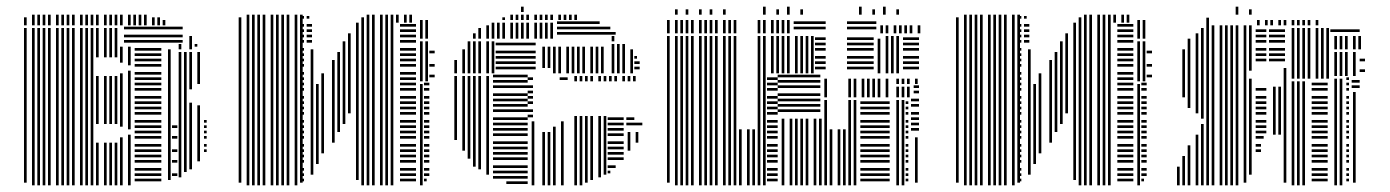

<svg xmlns="http://www.w3.org/2000/svg" viewBox="-20 -556 4170 576"><path d="M60 -8H52V-416H60ZM84 0H76V-416H84ZM100 0H92V-416H100ZM116 0H108V-416H116ZM132 0H124V-416H132ZM156 0H148V-416H156ZM172 0H164V-416H172ZM188 0H180V-416H188ZM204 0H196V-416H204ZM228 0H220V-416H228ZM244 0H236V-416H244ZM260 0H252V-416H260ZM276 0H268V-128H276ZM276 -184H268V-328H276ZM276 -384H268V-416H276ZM300 0H292V-128H300ZM300 -184H292V-328H300ZM300 -384H292V-416H300ZM316 0H308V-128H316ZM316 -184H308V-328H316ZM316 -384H308V-416H316ZM332 0H324V-128H332ZM332 -184H324V-328H332ZM332 -384H324V-416H332ZM348 0H340V-144H348ZM348 -176H340V-336H348ZM348 -368H340V-416H348ZM372 0H364V-152H372ZM372 -168H364V-344H372ZM372 -360H364V-416H372ZM464 -12H384V-20H464ZM464 -28H384V-36H464ZM464 -44H384V-52H464ZM464 -68H384V-76H464ZM464 -84H384V-92H464ZM464 -100H384V-108H464ZM464 -116H384V-124H464ZM464 -140H384V-148H464ZM464 -156H384V-164H464ZM464 -172H384V-180H464ZM464 -188H384V-196H464ZM464 -212H384V-220H464ZM464 -228H384V-236H464ZM464 -244H384V-252H464ZM464 -260H384V-268H464ZM464 -284H384V-292H464ZM464 -300H384V-308H464ZM464 -316H384V-324H464ZM464 -332H384V-340H464ZM464 -356H384V-364H464ZM464 -372H384V-380H464ZM464 -388H384V-396H464ZM464 -404H384V-412H464ZM492 -16H484V-408H492ZM512 -28H496V-36H512ZM512 -68H496V-76H512ZM512 -100H496V-108H512ZM512 -140H496V-148H512ZM512 -172H496V-180H512ZM524 -24H516V-392H524ZM540 -40H532V-392H540ZM556 -48H548V-248H556ZM556 -288H548V-392H556ZM580 -72H572V-240H580ZM580 -304H572V-392H580ZM600 -100H592V-108H600ZM600 -116H592V-124H600ZM600 -140H592V-148H600ZM600 -156H592V-164H600ZM600 -172H592V-180H600ZM600 -188H592V-196H600ZM524 -392H516V-400H524ZM540 -392H532V-400H540ZM556 -392H548V-400H556ZM580 -392H572V-400H580ZM524 -408H516V-424H524ZM556 -408H548V-432H556ZM60 -416H52V-472H60ZM84 -416H76V-472H84ZM100 -416H92V-472H100ZM116 -416H108V-472H116ZM132 -416H124V-472H132ZM156 -416H148V-472H156ZM172 -416H164V-472H172ZM188 -416H180V-472H188ZM204 -416H196V-472H204ZM228 -416H220V-472H228ZM244 -416H236V-472H244ZM260 -416H252V-472H260ZM276 -416H268V-472H276ZM300 -416H292V-472H300ZM316 -416H308V-472H316ZM332 -416H324V-472H332ZM528 -428H352V-436H528ZM528 -444H352V-452H528ZM528 -468H352V-476H528ZM556 -416H548V-448H556ZM572 -416H564V-424H572ZM60 -480H52V-504H60ZM84 -480H76V-512H84ZM100 -480H92V-512H100ZM116 -480H108V-512H116ZM132 -480H124V-512H132ZM156 -480H148V-512H156ZM172 -480H164V-512H172ZM188 -480H180V-512H188ZM204 -480H196V-512H204ZM228 -480H220V-512H228ZM244 -480H236V-512H244ZM260 -480H252V-512H260ZM276 -480H268V-512H276ZM300 -480H292V-512H300ZM316 -480H308V-512H316ZM332 -480H324V-512H332ZM348 -480H340V-512H348ZM372 -480H364V-512H372ZM388 -480H380V-512H388ZM404 -480H396V-512H404ZM420 -480H412V-512H420ZM444 -480H436V-504H444ZM460 -480H452V-504H460ZM476 -480H468V-496H476Z M704 -8H696V-504H704ZM728 0H720V-512H728ZM744 0H736V-512H744ZM760 0H752V-512H760ZM776 0H768V-512H776ZM800 0H792V-512H800ZM816 0H808V-512H816ZM832 0H824V-512H832ZM848 0H840V-512H848ZM872 0H864V-512H872ZM888 -8H880V-512H888ZM892 -12H884V-20H892ZM892 -28H884V-36H892ZM892 -44H884V-52H892ZM892 -68H884V-76H892ZM892 -84H884V-92H892ZM892 -100H884V-108H892ZM892 -116H884V-124H892ZM892 -140H884V-148H892ZM892 -156H884V-164H892ZM892 -172H884V-180H892ZM892 -188H884V-196H892ZM892 -212H884V-220H892ZM892 -228H884V-236H892ZM892 -244H884V-252H892ZM892 -260H884V-268H892ZM892 -284H884V-292H892ZM892 -300H884V-308H892ZM892 -316H884V-324H892ZM892 -332H884V-340H892ZM892 -356H884V-364H892ZM892 -372H884V-380H892ZM892 -388H884V-396H892ZM892 -404H884V-412H892ZM892 -428H884V-436H892ZM892 -444H884V-452H892ZM892 -460H884V-468H892ZM892 -476H884V-484H892ZM892 -500H884V-508H892ZM920 -32H912V-408H920ZM936 -64H928V-304H936ZM952 -96H944V-336H952ZM916 -428H900V-436H916ZM916 -444H900V-452H916ZM916 -460H900V-468H916ZM916 -476H900V-484H916ZM908 -500H900V-508H908ZM984 -128H976V-376H984ZM1000 -160H992V-400H1000ZM1016 -184H1008V-432H1016ZM1032 -216H1024V-456H1032ZM1056 -16H1048V-488H1056ZM1072 0H1064V-488H1072ZM1088 0H1080V-488H1088ZM1104 0H1096V-488H1104ZM1128 0H1120V-488H1128ZM1144 0H1136V-488H1144ZM1160 0H1152V-488H1160ZM1228 -12H1180V-20H1228ZM1228 -28H1180V-36H1228ZM1228 -44H1180V-52H1228ZM1228 -68H1180V-76H1228ZM1228 -84H1180V-92H1228ZM1228 -100H1180V-108H1228ZM1228 -116H1180V-124H1228ZM1228 -140H1180V-148H1228ZM1228 -156H1180V-164H1228ZM1228 -172H1180V-180H1228ZM1228 -188H1180V-196H1228ZM1228 -212H1180V-220H1228ZM1228 -228H1180V-236H1228ZM1228 -244H1180V-252H1228ZM1228 -260H1180V-268H1228ZM1228 -284H1180V-292H1228ZM1228 -300H1180V-308H1228ZM1228 -316H1180V-324H1228ZM1228 -332H1180V-340H1228ZM1228 -356H1180V-364H1228ZM1228 -372H1180V-380H1228ZM1228 -388H1180V-396H1228ZM1228 -404H1180V-412H1228ZM1228 -428H1180V-436H1228ZM1228 -444H1180V-452H1228ZM1228 -460H1180V-468H1228ZM1228 -476H1180V-484H1228ZM1072 -488H1064V-504H1072ZM1088 -488H1080V-512H1088ZM1104 -488H1096V-512H1104ZM1128 -488H1120V-512H1128ZM1144 -488H1136V-512H1144ZM1160 -488H1152V-512H1160ZM1176 -488H1168V-512H1176ZM1200 -488H1192V-512H1200ZM1216 -488H1208V-512H1216ZM1248 0H1240V-304H1248ZM1260 -12H1252V-20H1260ZM1268 -28H1252V-36H1268ZM1268 -44H1252V-52H1268ZM1268 -68H1252V-76H1268ZM1268 -84H1252V-92H1268ZM1268 -100H1252V-108H1268ZM1268 -116H1252V-124H1268ZM1268 -140H1252V-148H1268ZM1268 -156H1252V-164H1268ZM1268 -172H1252V-180H1268ZM1268 -188H1252V-196H1268ZM1268 -212H1252V-220H1268ZM1268 -228H1252V-236H1268ZM1268 -244H1252V-252H1268ZM1268 -260H1252V-268H1268ZM1268 -284H1252V-292H1268ZM1268 -300H1252V-308H1268ZM1248 -312H1240V-432H1248ZM1264 -312H1256V-432H1264ZM1284 -324H1268V-332H1284ZM1284 -356H1268V-364H1284ZM1284 -396H1268V-404H1284ZM1248 -440H1240V-496H1248ZM1264 -440H1256V-496H1264Z M1351 -136H1343V-328H1351ZM1375 -104H1367V-328H1375ZM1391 -80H1383V-328H1391ZM1407 -56H1399V-328H1407ZM1423 -48H1415V-328H1423ZM1447 -32H1439V-328H1447ZM1563 -4H1499V-12H1563ZM1563 -20H1459V-28H1563ZM1563 -36H1459V-44H1563ZM1563 -52H1459V-60H1563ZM1563 -76H1459V-84H1563ZM1563 -92H1459V-100H1563ZM1563 -108H1459V-116H1563ZM1563 -124H1459V-132H1563ZM1563 -148H1459V-156H1563ZM1563 -164H1459V-172H1563ZM1563 -180H1459V-188H1563ZM1563 -196H1459V-204H1563ZM1563 -220H1459V-228H1563ZM1563 -236H1459V-244H1563ZM1563 -252H1459V-260H1563ZM1563 -268H1459V-276H1563ZM1563 -292H1459V-300H1563ZM1563 -308H1459V-316H1563ZM1563 -324H1459V-332H1563ZM1583 0H1575V-192H1583ZM1579 -204H1563V-212H1579ZM1579 -220H1563V-228H1579ZM1579 -244H1563V-252H1579ZM1579 -260H1563V-268H1579ZM1579 -276H1563V-284H1579ZM1579 -292H1563V-300H1579ZM1579 -316H1563V-324H1579ZM1615 0H1607V-160H1615ZM1631 0H1623V-160H1631ZM1647 0H1639V-176H1647ZM1671 0H1663V-192H1671ZM1683 -316H1659V-324H1683ZM1711 0H1703V-208H1711ZM1727 0H1719V-208H1727ZM1743 -8H1735V-208H1743ZM1759 -16H1751V-208H1759ZM1783 -24H1775V-208H1783ZM1799 -32H1791V-208H1799ZM1811 -36H1803V-44H1811ZM1827 -52H1803V-60H1827ZM1851 -76H1803V-84H1851ZM1851 -92H1803V-100H1851ZM1851 -108H1803V-116H1851ZM1851 -124H1803V-132H1851ZM1851 -148H1803V-156H1851ZM1851 -164H1803V-172H1851ZM1851 -180H1803V-188H1851ZM1851 -196H1803V-204H1851ZM1871 -104H1863V-160H1871ZM1895 -128H1887V-160H1895ZM1907 -180H1859V-188H1907ZM1883 -196H1859V-204H1883ZM1711 -312H1703V-320H1711ZM1727 -312H1719V-320H1727ZM1743 -312H1735V-320H1743ZM1759 -312H1751V-320H1759ZM1783 -312H1775V-320H1783ZM1799 -312H1791V-320H1799ZM1815 -312H1807V-320H1815ZM1831 -312H1823V-320H1831ZM1855 -312H1847V-320H1855ZM1871 -312H1863V-320H1871ZM1887 -312H1879V-320H1887ZM1711 -320H1703V-328H1711ZM1727 -320H1719V-328H1727ZM1743 -320H1735V-328H1743ZM1759 -320H1751V-328H1759ZM1783 -320H1775V-328H1783ZM1799 -320H1791V-328H1799ZM1815 -320H1807V-328H1815ZM1831 -320H1823V-328H1831ZM1855 -320H1847V-328H1855ZM1871 -320H1863V-328H1871ZM1887 -320H1879V-328H1887ZM1351 -336H1343V-376H1351ZM1375 -336H1367V-408H1375ZM1391 -336H1383V-432H1391ZM1407 -336H1399V-432H1407ZM1423 -336H1415V-432H1423ZM1447 -336H1439V-432H1447ZM1463 -336H1455V-432H1463ZM1587 -348H1467V-356H1587ZM1587 -364H1467V-372H1587ZM1587 -380H1467V-388H1587ZM1587 -396H1467V-404H1587ZM1587 -420H1467V-428H1587ZM1615 -352H1607V-416H1615ZM1631 -352H1623V-416H1631ZM1647 -336H1639V-416H1647ZM1663 -336H1655V-416H1663ZM1687 -336H1679V-416H1687ZM1703 -336H1695V-416H1703ZM1719 -336H1711V-416H1719ZM1735 -336H1727V-416H1735ZM1759 -336H1751V-416H1759ZM1775 -336H1767V-416H1775ZM1791 -336H1783V-416H1791ZM1823 -336H1815V-424H1823ZM1839 -336H1831V-424H1839ZM1855 -336H1847V-424H1855ZM1879 -336H1871V-408H1879ZM1899 -348H1883V-356H1899ZM1899 -364H1883V-372H1899ZM1891 -380H1883V-388H1891ZM1823 -432H1815V-448H1823ZM1407 -440H1399V-456H1407ZM1423 -440H1415V-472H1423ZM1447 -440H1439V-480H1447ZM1463 -440H1455V-488H1463ZM1479 -440H1471V-488H1479ZM1495 -440H1487V-488H1495ZM1519 -440H1511V-488H1519ZM1535 -440H1527V-488H1535ZM1551 -440H1543V-488H1551ZM1567 -440H1559V-488H1567ZM1591 -440H1583V-488H1591ZM1607 -440H1599V-488H1607ZM1623 -440H1615V-488H1623ZM1639 -440H1631V-488H1639ZM1827 -452H1651V-460H1827ZM1811 -468H1651V-476H1811ZM1779 -484H1651V-492H1779ZM1495 -496H1487V-504H1495ZM1519 -496H1511V-512H1519ZM1535 -496H1527V-512H1535ZM1551 -496H1543V-512H1551ZM1567 -496H1559V-512H1567ZM1591 -496H1583V-512H1591ZM1607 -496H1599V-512H1607ZM1623 -496H1615V-512H1623ZM1639 -496H1631V-512H1639ZM1663 -496H1655V-512H1663ZM1679 -496H1671V-512H1679ZM1695 -496H1687V-512H1695ZM1711 -496H1703V-512H1711ZM1551 -520H1543V-536H1551Z M1989 -8H1981V-336H1989ZM2013 0H2005V-336H2013ZM2029 0H2021V-336H2029ZM2045 0H2037V-336H2045ZM2061 0H2053V-336H2061ZM2085 0H2077V-336H2085ZM2101 0H2093V-336H2101ZM2117 0H2109V-336H2117ZM2133 0H2125V-336H2133ZM2157 0H2149V-336H2157ZM2173 0H2165V-336H2173ZM2189 0H2181V-336H2189ZM2205 0H2197V-168H2205ZM2229 0H2221V-168H2229ZM2245 0H2237V-168H2245ZM2261 0H2253V-336H2261ZM2277 0H2269V-336H2277ZM2313 -12H2281V-20H2313ZM2313 -28H2281V-36H2313ZM2313 -44H2281V-52H2313ZM2313 -68H2281V-76H2313ZM2313 -84H2281V-92H2313ZM2313 -100H2281V-108H2313ZM2313 -116H2281V-124H2313ZM2313 -140H2281V-148H2313ZM2313 -156H2281V-164H2313ZM2313 -172H2281V-180H2313ZM2313 -188H2281V-196H2313ZM2313 -212H2281V-220H2313ZM2313 -228H2281V-236H2313ZM2313 -244H2281V-252H2313ZM2313 -260H2281V-268H2313ZM2313 -284H2281V-292H2313ZM2313 -300H2281V-308H2313ZM2313 -316H2281V-324H2313ZM2333 0H2325V-200H2333ZM2357 0H2349V-200H2357ZM2373 0H2365V-200H2373ZM2389 0H2381V-200H2389ZM2405 0H2397V-200H2405ZM2429 0H2421V-200H2429ZM2445 0H2437V-200H2445ZM2441 -220H2313V-228H2441ZM2441 -236H2313V-244H2441ZM2441 -252H2313V-260H2441ZM2441 -268H2313V-276H2441ZM2441 -292H2313V-300H2441ZM2441 -308H2313V-316H2441ZM2441 -324H2313V-332H2441ZM2461 0H2453V-256H2461ZM2477 0H2469V-168H2477ZM2501 0H2493V-168H2501ZM2517 0H2509V-168H2517ZM2533 0H2525V-256H2533ZM2549 0H2541V-256H2549ZM2649 -12H2561V-20H2649ZM2649 -28H2561V-36H2649ZM2649 -44H2561V-52H2649ZM2649 -68H2561V-76H2649ZM2649 -84H2561V-92H2649ZM2649 -100H2561V-108H2649ZM2649 -116H2561V-124H2649ZM2649 -140H2561V-148H2649ZM2649 -156H2561V-164H2649ZM2649 -172H2561V-180H2649ZM2649 -188H2561V-196H2649ZM2649 -212H2561V-220H2649ZM2649 -228H2561V-236H2649ZM2649 -244H2561V-252H2649ZM2461 -264H2453V-320H2461ZM2533 -264H2525V-320H2533ZM2549 -264H2541V-320H2549ZM2573 -264H2565V-320H2573ZM2589 -264H2581V-320H2589ZM2605 -264H2597V-320H2605ZM2621 -264H2613V-320H2621ZM2645 -264H2637V-320H2645ZM2677 0H2669V-256H2677ZM2693 0H2685V-256H2693ZM2705 -12H2697V-20H2705ZM2705 -28H2697V-36H2705ZM2705 -44H2697V-52H2705ZM2705 -68H2697V-76H2705ZM2705 -84H2697V-92H2705ZM2705 -100H2697V-108H2705ZM2705 -116H2697V-124H2705ZM2705 -140H2697V-148H2705ZM2705 -156H2697V-164H2705ZM2705 -172H2697V-180H2705ZM2705 -188H2697V-196H2705ZM2705 -212H2697V-220H2705ZM2705 -228H2697V-236H2705ZM2705 -244H2697V-252H2705ZM2733 -8H2725V-144H2733ZM2737 -164H2713V-172H2737ZM2737 -180H2713V-188H2737ZM2737 -196H2713V-204H2737ZM2737 -212H2713V-220H2737ZM2737 -236H2713V-244H2737ZM2737 -252H2713V-260H2737ZM2677 -264H2669V-296H2677ZM2693 -264H2685V-296H2693ZM2709 -264H2701V-296H2709ZM2737 -276H2721V-284H2737ZM2737 -292H2721V-300H2737ZM2677 -304H2669V-320H2677ZM2693 -304H2685V-320H2693ZM2709 -304H2701V-320H2709ZM2733 -304H2725V-320H2733ZM1989 -336H1981V-448H1989ZM2013 -336H2005V-448H2013ZM2029 -336H2021V-448H2029ZM2045 -336H2037V-448H2045ZM2061 -336H2053V-448H2061ZM2085 -336H2077V-448H2085ZM2101 -336H2093V-448H2101ZM2117 -336H2109V-448H2117ZM2133 -336H2125V-448H2133ZM2157 -336H2149V-448H2157ZM2173 -336H2165V-448H2173ZM2189 -336H2181V-448H2189ZM2261 -336H2253V-448H2261ZM2277 -336H2269V-448H2277ZM2301 -336H2293V-448H2301ZM2317 -336H2309V-448H2317ZM2333 -336H2325V-448H2333ZM2349 -336H2341V-448H2349ZM2373 -336H2365V-448H2373ZM2389 -336H2381V-448H2389ZM2405 -336H2397V-448H2405ZM2421 -336H2413V-448H2421ZM2457 -348H2425V-356H2457ZM2601 -348H2521V-356H2601ZM2457 -364H2425V-372H2457ZM2601 -364H2521V-372H2601ZM2457 -380H2425V-388H2457ZM2601 -380H2521V-388H2601ZM2457 -404H2425V-412H2457ZM2601 -404H2521V-412H2601ZM2457 -420H2425V-428H2457ZM2601 -420H2521V-428H2601ZM2457 -436H2425V-444H2457ZM2601 -436H2521V-444H2601ZM2621 -336H2613V-440H2621ZM2645 -336H2637V-448H2645ZM2661 -336H2653V-448H2661ZM2677 -336H2669V-448H2677ZM2737 -348H2689V-356H2737ZM2737 -364H2689V-372H2737ZM2737 -380H2689V-388H2737ZM2737 -404H2689V-412H2737ZM2737 -420H2689V-428H2737ZM2737 -436H2689V-444H2737ZM1989 -456H1981V-496H1989ZM2013 -456H2005V-496H2013ZM2029 -456H2021V-496H2029ZM2045 -456H2037V-496H2045ZM2061 -456H2053V-496H2061ZM2085 -456H2077V-496H2085ZM2101 -456H2093V-496H2101ZM2117 -456H2109V-496H2117ZM2133 -456H2125V-496H2133ZM2157 -456H2149V-496H2157ZM2173 -456H2165V-496H2173ZM2189 -456H2181V-496H2189ZM2261 -456H2253V-496H2261ZM2277 -456H2269V-496H2277ZM2301 -456H2293V-496H2301ZM2317 -456H2309V-496H2317ZM2333 -456H2325V-496H2333ZM2349 -456H2341V-496H2349ZM2457 -468H2361V-476H2457ZM2609 -468H2521V-476H2609ZM2457 -484H2361V-492H2457ZM2609 -484H2521V-492H2609ZM2629 -456H2621V-480H2629ZM2645 -456H2637V-480H2645ZM2669 -456H2661V-480H2669ZM2685 -456H2677V-480H2685ZM2701 -456H2693V-480H2701ZM2717 -456H2709V-480H2717ZM2741 -456H2733V-480H2741ZM2013 -512H2005V-528H2013ZM2045 -512H2037V-528H2045ZM2085 -512H2077V-528H2085ZM2117 -512H2109V-528H2117ZM2157 -512H2149V-528H2157ZM2277 -512H2269V-536H2277ZM2317 -512H2309V-528H2317ZM2349 -512H2341V-536H2349ZM2389 -512H2381V-528H2389ZM2565 -512H2557V-536H2565ZM2605 -512H2597V-528H2605ZM2637 -512H2629V-536H2637ZM2677 -512H2669V-528H2677Z M2856 -8H2848V-504H2856ZM2880 0H2872V-512H2880ZM2896 0H2888V-512H2896ZM2912 0H2904V-512H2912ZM2928 0H2920V-512H2928ZM2952 0H2944V-512H2952ZM2968 0H2960V-512H2968ZM2984 0H2976V-512H2984ZM3000 0H2992V-512H3000ZM3024 0H3016V-512H3024ZM3040 -8H3032V-512H3040ZM3044 -12H3036V-20H3044ZM3044 -28H3036V-36H3044ZM3044 -44H3036V-52H3044ZM3044 -68H3036V-76H3044ZM3044 -84H3036V-92H3044ZM3044 -100H3036V-108H3044ZM3044 -116H3036V-124H3044ZM3044 -140H3036V-148H3044ZM3044 -156H3036V-164H3044ZM3044 -172H3036V-180H3044ZM3044 -188H3036V-196H3044ZM3044 -212H3036V-220H3044ZM3044 -228H3036V-236H3044ZM3044 -244H3036V-252H3044ZM3044 -260H3036V-268H3044ZM3044 -284H3036V-292H3044ZM3044 -300H3036V-308H3044ZM3044 -316H3036V-324H3044ZM3044 -332H3036V-340H3044ZM3044 -356H3036V-364H3044ZM3044 -372H3036V-380H3044ZM3044 -388H3036V-396H3044ZM3044 -404H3036V-412H3044ZM3044 -428H3036V-436H3044ZM3044 -444H3036V-452H3044ZM3044 -460H3036V-468H3044ZM3044 -476H3036V-484H3044ZM3044 -500H3036V-508H3044ZM3072 -32H3064V-408H3072ZM3088 -64H3080V-304H3088ZM3104 -96H3096V-336H3104ZM3068 -428H3052V-436H3068ZM3068 -444H3052V-452H3068ZM3068 -460H3052V-468H3068ZM3068 -476H3052V-484H3068ZM3060 -500H3052V-508H3060ZM3136 -128H3128V-376H3136ZM3152 -160H3144V-400H3152ZM3168 -184H3160V-432H3168ZM3184 -216H3176V-456H3184ZM3208 -16H3200V-488H3208ZM3224 0H3216V-488H3224ZM3240 0H3232V-488H3240ZM3256 0H3248V-488H3256ZM3280 0H3272V-488H3280ZM3296 0H3288V-488H3296ZM3312 0H3304V-488H3312ZM3380 -12H3332V-20H3380ZM3380 -28H3332V-36H3380ZM3380 -44H3332V-52H3380ZM3380 -68H3332V-76H3380ZM3380 -84H3332V-92H3380ZM3380 -100H3332V-108H3380ZM3380 -116H3332V-124H3380ZM3380 -140H3332V-148H3380ZM3380 -156H3332V-164H3380ZM3380 -172H3332V-180H3380ZM3380 -188H3332V-196H3380ZM3380 -212H3332V-220H3380ZM3380 -228H3332V-236H3380ZM3380 -244H3332V-252H3380ZM3380 -260H3332V-268H3380ZM3380 -284H3332V-292H3380ZM3380 -300H3332V-308H3380ZM3380 -316H3332V-324H3380ZM3380 -332H3332V-340H3380ZM3380 -356H3332V-364H3380ZM3380 -372H3332V-380H3380ZM3380 -388H3332V-396H3380ZM3380 -404H3332V-412H3380ZM3380 -428H3332V-436H3380ZM3380 -444H3332V-452H3380ZM3380 -460H3332V-468H3380ZM3380 -476H3332V-484H3380ZM3224 -488H3216V-504H3224ZM3240 -488H3232V-512H3240ZM3256 -488H3248V-512H3256ZM3280 -488H3272V-512H3280ZM3296 -488H3288V-512H3296ZM3312 -488H3304V-512H3312ZM3328 -488H3320V-512H3328ZM3352 -488H3344V-512H3352ZM3368 -488H3360V-512H3368ZM3400 0H3392V-304H3400ZM3412 -12H3404V-20H3412ZM3420 -28H3404V-36H3420ZM3420 -44H3404V-52H3420ZM3420 -68H3404V-76H3420ZM3420 -84H3404V-92H3420ZM3420 -100H3404V-108H3420ZM3420 -116H3404V-124H3420ZM3420 -140H3404V-148H3420ZM3420 -156H3404V-164H3420ZM3420 -172H3404V-180H3420ZM3420 -188H3404V-196H3420ZM3420 -212H3404V-220H3420ZM3420 -228H3404V-236H3420ZM3420 -244H3404V-252H3420ZM3420 -260H3404V-268H3420ZM3420 -284H3404V-292H3420ZM3420 -300H3404V-308H3420ZM3400 -312H3392V-432H3400ZM3416 -312H3408V-432H3416ZM3436 -324H3420V-332H3436ZM3436 -356H3420V-364H3436ZM3436 -396H3420V-404H3436ZM3400 -440H3392V-496H3400ZM3416 -440H3408V-496H3416Z M3519 0H3511V-56H3519ZM3535 0H3527V-88H3535ZM3535 -264H3527V-408H3535ZM3551 0H3543V-120H3551ZM3551 -232H3543V-440H3551ZM3575 0H3567V-152H3575ZM3575 -216H3567V-456H3575ZM3591 0H3583V-184H3591ZM3591 -200H3583V-472H3591ZM3607 0H3599V-480H3607ZM3623 0H3615V-480H3623ZM3647 0H3639V-480H3647ZM3663 0H3655V-480H3663ZM3679 0H3671V-480H3679ZM3695 0H3687V-480H3695ZM3719 -8H3711V-480H3719ZM3735 -32H3727V-320H3735ZM3735 -344H3727V-480H3735ZM3763 -100H3747V-108H3763ZM3763 -116H3747V-124H3763ZM3771 -140H3747V-148H3771ZM3779 -156H3747V-164H3779ZM3779 -172H3747V-180H3779ZM3779 -188H3747V-196H3779ZM3779 -212H3747V-220H3779ZM3779 -228H3747V-236H3779ZM3779 -244H3747V-252H3779ZM3779 -260H3747V-268H3779ZM3779 -284H3747V-292H3779ZM3779 -372H3747V-380H3779ZM3779 -388H3747V-396H3779ZM3779 -404H3747V-412H3779ZM3779 -428H3747V-436H3779ZM3779 -444H3747V-452H3779ZM3779 -460H3747V-468H3779ZM3807 -152H3799V-296H3807ZM3823 -152H3815V-296H3823ZM3839 -8H3831V-352H3839ZM3835 -372H3787V-380H3835ZM3835 -388H3787V-396H3835ZM3835 -404H3787V-412H3835ZM3835 -428H3787V-436H3835ZM3835 -444H3787V-452H3835ZM3835 -460H3787V-468H3835ZM3863 0H3855V-312H3863ZM3879 0H3871V-312H3879ZM3895 0H3887V-312H3895ZM3963 -12H3915V-20H3963ZM3963 -28H3915V-36H3963ZM3963 -44H3915V-52H3963ZM3963 -68H3915V-76H3963ZM3963 -84H3915V-92H3963ZM3963 -100H3915V-108H3963ZM3963 -116H3915V-124H3963ZM3963 -140H3915V-148H3963ZM3963 -156H3915V-164H3963ZM3963 -172H3915V-180H3963ZM3963 -188H3915V-196H3963ZM3963 -212H3915V-220H3963ZM3963 -228H3915V-236H3963ZM3963 -244H3915V-252H3963ZM3963 -260H3915V-268H3963ZM3963 -284H3915V-292H3963ZM3963 -300H3915V-308H3963ZM3863 -320H3855V-472H3863ZM3879 -320H3871V-472H3879ZM3895 -320H3887V-472H3895ZM3911 -320H3903V-472H3911ZM3935 -320H3927V-472H3935ZM3951 -320H3943V-472H3951ZM3967 -320H3959V-472H3967ZM3991 0H3983V-320H3991ZM4007 0H3999V-320H4007ZM4027 -12H4019V-20H4027ZM4027 -28H4019V-36H4027ZM4027 -44H4019V-52H4027ZM4027 -68H4019V-76H4027ZM4027 -84H4019V-92H4027ZM4027 -100H4019V-108H4027ZM4027 -116H4019V-124H4027ZM4027 -140H4019V-148H4027ZM4027 -156H4019V-164H4027ZM4027 -172H4019V-180H4027ZM4027 -188H4019V-196H4027ZM4027 -212H4019V-220H4027ZM4027 -228H4019V-236H4027ZM4027 -244H4019V-252H4027ZM4027 -260H4019V-268H4027ZM4027 -284H4019V-292H4027ZM4027 -300H4019V-308H4027ZM4027 -316H4019V-324H4027ZM4047 -8H4039V-280H4047ZM4059 -292H4035V-300H4059ZM4059 -308H4035V-316H4059ZM3991 -328H3983V-400H3991ZM4007 -328H3999V-400H4007ZM4023 -328H4015V-400H4023ZM4047 -328H4039V-400H4047ZM4075 -340H4059V-348H4075ZM4075 -372H4059V-380H4075ZM3991 -408H3983V-448H3991ZM4007 -408H3999V-448H4007ZM4023 -408H4015V-448H4023ZM4047 -408H4039V-448H4047ZM4063 -408H4055V-448H4063ZM4059 -460H3971V-468H4059ZM3607 -480H3599V-503H3607ZM3759 -480H3751V-496H3759ZM3783 -480H3775V-496H3783ZM3799 -480H3791V-496H3799ZM3823 -480H3815V-496H3823ZM3839 -480H3831V-496H3839ZM3863 -480H3855V-496H3863ZM3879 -480H3871V-496H3879ZM3895 -480H3887V-496H3895ZM3911 -480H3903V-496H3911ZM3935 -480H3927V-496H3935ZM3695 -512H3687V-536H3695ZM3735 -512H3727V-528H3735Z"/></svg>

Font: Rubik Lines
Style: Regular
Weight: 400
Designer: Hubert and Fischer, NaN
Foundry: Hubert and Fischer, NaN
Version: Version 2.201